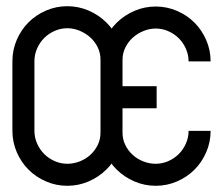

<svg xmlns="http://www.w3.org/2000/svg" viewBox="-20 -599 719 619"><path d="M197 0Q161 0 128.5 -14Q96 -28 72 -52Q48 -76 34 -108.5Q20 -141 20 -177V-402Q20 -438 34 -470.5Q48 -503 72 -527Q96 -551 128.5 -565Q161 -579 197 -579Q233 -579 265.5 -565Q298 -551 322.5 -527Q347 -503 361 -471Q375 -439 375 -403V-176Q375 -140 361 -108Q347 -76 322.5 -52Q298 -28 265.5 -14Q233 0 197 0ZM304 -407Q304 -428 295 -446.5Q286 -465 271 -478.5Q256 -492 236.5 -500Q217 -508 197 -508Q176 -508 156.5 -499.5Q137 -491 122.5 -476.5Q108 -462 99.5 -442.5Q91 -423 91 -402V-177Q91 -156 99.5 -136.5Q108 -117 122.5 -102.5Q137 -88 156.5 -79.5Q176 -71 197 -71Q217 -71 236.5 -78.5Q256 -86 271 -99.5Q286 -113 295 -131.5Q304 -150 304 -171ZM485 -321V-250H375V-171Q375 -150 384 -131.5Q393 -113 408 -99.5Q423 -86 442.5 -78.5Q462 -71 482 -71Q503 -71 522.5 -79.5Q542 -88 556.5 -102.5Q571 -117 579.5 -136.5Q588 -156 588 -177H659Q659 -141 645 -108.5Q631 -76 607 -52Q583 -28 550.5 -14Q518 0 482 0Q446 0 413.5 -14Q381 -28 356.5 -52Q332 -76 318 -108Q304 -140 304 -176V-402Q304 -438 318 -470Q332 -502 356.5 -526Q381 -550 413.5 -564Q446 -578 482 -578Q518 -578 550.5 -564Q583 -550 607 -526Q631 -502 645 -469.5Q659 -437 659 -401H588Q588 -422 579.5 -441.5Q571 -461 556.5 -475.5Q542 -490 522.5 -498.5Q503 -507 482 -507Q462 -507 442.5 -499Q423 -491 408 -477.5Q393 -464 384 -445.5Q375 -427 375 -406V-321Z"/></svg>

Font: Googee
Style: Regular
Weight: 400
Designer: Peter Wiegel
Foundry: CATFonts Peter Wiegel
Version: 1.000